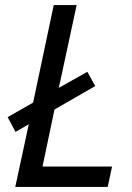

<svg xmlns="http://www.w3.org/2000/svg" viewBox="-20 -734 518 754"><path d="M40 0 93 -246 41 -216 10 -274 110 -331 191 -714H281L211 -389L323 -452L354 -396L194 -304L147 -80H420L403 0Z"/></svg>

Font: Noto Sans IKEA
Style: Italic
Weight: 400
Italic angle: -12°
Designer: Monotype Design Team
Foundry: Monotype Imaging Inc.
Version: Version 2.001